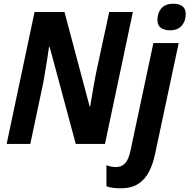

<svg xmlns="http://www.w3.org/2000/svg" viewBox="-20 -779 1025 1039"><path d="M16 0 167 -714H329L465 -203H468Q472 -228 477.5 -259.5Q483 -291 488.5 -323.5Q494 -356 499 -380L571 -714H699L548 0H390L249 -524H245Q243 -507 237.5 -472Q232 -437 225.5 -398Q219 -359 214 -331L144 0ZM900 -615Q870 -615 851 -628Q832 -641 832 -671Q832 -710 854 -734.5Q876 -759 918 -759Q947 -759 966 -746Q985 -733 985 -703Q985 -665 963.5 -640Q942 -615 900 -615ZM633 240Q612 240 591.5 237.5Q571 235 556 229V115Q581 125 608 125Q638 125 657 104.5Q676 84 686 37L810 -546H947L819 55Q808 108 786.5 150Q765 192 728 216Q691 240 633 240Z"/></svg>

Font: Noto Sans SemiCondensed
Style: Bold Italic
Weight: 700
Width: 4
Italic angle: -12°
Designer: Monotype Design Team
Foundry: Monotype Imaging Inc.
Version: Version 2.013; ttfautohint (v1.8.4.7-5d5b)